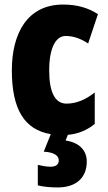

<svg xmlns="http://www.w3.org/2000/svg" viewBox="-20 -583 473 843"><path d="M361 126C361 76 326 42 268 34L278 9C323 5 362 -11 396 -39V-177C356 -145 314 -128 272 -128C222 -128 196 -177 196 -274C196 -371 224 -425 268 -425C302 -425 334 -414 367 -392L410 -521C366 -549 318 -563 257 -563C99 -563 32 -435 32 -274C32 -102 88 -13 203 6L172 83C213 85 238 98 238 121C238 140 225 149 201 149C186 149 168 146 146 141V231C171 237 200 240 233 240C316 240 361 196 361 126Z"/></svg>

Font: Noto Sans Devanagari ExtraCondensed Black
Style: Regular
Weight: 900
Width: 2
Designer: Jelle Bosma - Monotype Design Team
Foundry: Monotype Imaging Inc.
Version: Version 2.004